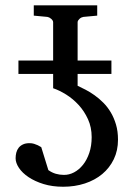

<svg xmlns="http://www.w3.org/2000/svg" viewBox="-20 -691 506 727"><path d="M426.8 -162.1Q426.8 -121.1 410.9 -88.1Q395 -55.2 367.2 -32Q339.4 -8.8 301.3 3.7Q263.2 16.1 219.2 16.1Q178.2 16.1 145 5.9Q111.8 -4.4 88.1 -20.3Q64.5 -36.1 51.8 -55.2Q39.1 -74.2 39.1 -91.8Q39.1 -102.5 41.7 -113Q44.4 -123.5 50.5 -131.3Q56.6 -139.2 66.7 -144Q76.7 -148.9 91.8 -148.9Q101.1 -148.9 108.9 -146.5Q116.7 -144 123 -141.1Q129.9 -137.7 136.2 -133.8L163.1 -46.9Q176.8 -37.1 191.4 -33Q206.1 -28.8 221.2 -28.8Q241.2 -28.3 260.3 -38.3Q279.3 -48.3 294.2 -66.9Q309.1 -85.4 318.1 -112.1Q327.1 -138.7 327.1 -171.9Q327.1 -209 313.2 -239.5Q299.3 -270 277.8 -293.5Q256.3 -316.9 230.5 -333Q204.6 -349.1 181.2 -356.9V-411.1H49.8V-461.9H181.2V-606.9Q181.2 -610.4 179 -613.8Q176.8 -617.2 173.3 -620.1Q169.9 -623 166.3 -624.8Q162.6 -626.5 159.2 -627L107.9 -631.8V-670.9H348.1V-631.8L295.9 -627Q292.5 -626.5 288.6 -624.8Q284.7 -623 281.5 -620.1Q278.3 -617.2 276.1 -613.8Q273.9 -610.4 273.9 -606.9V-461.9H401.9V-411.1H273.9V-366.2Q287.6 -359.9 304.4 -351.1Q321.3 -342.3 338.1 -330.3Q355 -318.4 371.1 -302.2Q387.2 -286.1 399.4 -265.6Q411.6 -245.1 419.2 -219.5Q426.8 -193.8 426.8 -162.1Z"/></svg>

Font: Charis SIL Phon
Style: Regular
Weight: 400
Foundry: SIL International
Version: Version 5.000